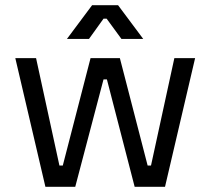

<svg xmlns="http://www.w3.org/2000/svg" viewBox="-20 -720 810 740"><path d="M448 -570H532L435 -700H335L238 -570H323L379 -648H391ZM39 -496 155 0H270L379 -414H392L499 0H616L732 -496H652L562 -82H549L442 -496H329L222 -82H209L119 -496Z"/></svg>

Font: Space Text
Style: Regular
Weight: 400
Designer: Florian Karsten (Space Text), Colophon Foundry (Space Mono)
Foundry: Florian Karsten
Version: Version 1.003;PS 001.003;hotconv 1.0.88;makeotf.lib2.5.64775